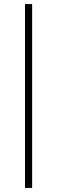

<svg xmlns="http://www.w3.org/2000/svg" viewBox="-20 -763 282 944"><path d="M103 161V-743H138V161Z"/></svg>

Font: Saira SemiCondensed Thin
Style: Regular
Weight: 250
Width: 4
Designer: Hector Gatti with collaboration of the Omnibus-Type team
Foundry: Omnibus-Type
Version: Version 1.101